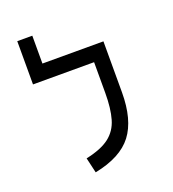

<svg xmlns="http://www.w3.org/2000/svg" viewBox="-135 -835 856 949"><g transform="rotate(-20 293.0 -361.0)"><path d="M463.4 -585.9V-318.4Q463.4 -173.8 404.1 -95.9Q344.7 -18.1 206.1 9.3L187.5 -70.8Q268.6 -87.9 311 -120.6Q353.5 -153.3 369.1 -207.5Q384.8 -261.7 384.8 -343.3V-504.9H63.5V-732.4H142.6V-585.9Z"/></g></svg>

Font: Cascadia Code PL SemiLight
Style: Regular
Weight: 350
Monospace: yes
Designer: Aaron Bell
Foundry: Saja Typeworks
Version: Version 2404.023; ttfautohint (v1.8.4)